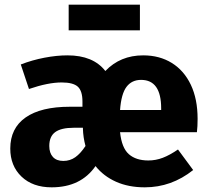

<svg xmlns="http://www.w3.org/2000/svg" viewBox="-20 -785 895 822"><path d="M823 -219H494Q501 -152 531.5 -125Q562 -98 615 -98Q647 -98 677 -109.5Q707 -121 742 -145L807 -57Q714 17 600 17Q530 17 476.5 -7Q423 -31 389 -74Q326 17 201 17Q120 17 72 -29Q24 -75 24 -149Q24 -236 89.5 -282Q155 -328 279 -328H333V-350Q333 -396 313 -414Q293 -432 244 -432Q186 -432 104 -404L69 -509Q118 -528 170.5 -538Q223 -548 269 -548Q379 -548 431 -481Q495 -548 593 -548Q663 -548 715.5 -515.5Q768 -483 797 -422Q826 -361 826 -276Q826 -243 823 -219ZM670 -321Q670 -443 584 -443Q544 -443 521.5 -413Q499 -383 494 -314H670ZM346 -160Q336 -197 335 -234V-238H295Q242 -238 216.5 -219.5Q191 -201 191 -160Q191 -130 206.5 -113Q222 -96 251 -96Q280 -96 302.5 -112Q325 -128 346 -160ZM274 -655V-765H579V-655Z"/></svg>

Font: Fira Sans BGR
Style: Bold
Weight: 700
Designer: bBox Type GmbH & Carrois Corporate GbR & Edenspiekermann AG
Foundry: bBox Type GmbH & Carrois Corporate GbR & Edenspiekermann AG
Version: Version 4.301